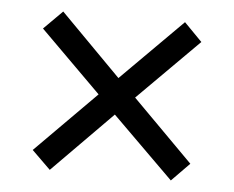

<svg xmlns="http://www.w3.org/2000/svg" viewBox="-40 -620 652 534"><g transform="rotate(5 286.0 -353.0)"><path d="M456 -574 285 -403 116 -574 64 -522 234 -353 65 -183 117 -132 284 -301 455 -132 505 -183 336 -353 506 -523Z"/></g></svg>

Font: Noto Sans Hebrew Droid Medium
Style: Regular
Weight: 500
Designer: Monotype Design Team
Foundry: Monotype Imaging Inc.
Version: Version 1.100